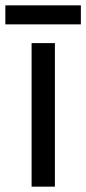

<svg xmlns="http://www.w3.org/2000/svg" viewBox="-39 -697 322 717"><path d="M166 0H79V-536H166ZM263 -677V-606H-19V-677Z"/></svg>

Font: Noto Sans Display
Style: Regular
Weight: 400
Designer: Monotype Design Team
Foundry: Monotype Imaging Inc.
Version: Version 2.003